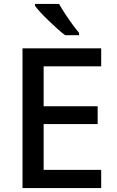

<svg xmlns="http://www.w3.org/2000/svg" viewBox="-20 -961 597 981"><path d="M497 0H95V-714H497V-622H203V-418H479V-327H203V-93H497ZM282 -941Q294 -919 312 -891.5Q330 -864 349 -838Q368 -812 384 -793V-781H313Q295 -794 273 -814Q251 -834 228.5 -855.5Q206 -877 187.5 -897Q169 -917 159 -931V-941Z"/></svg>

Font: Noto Sans Vithkuqi Medium
Style: Regular
Weight: 500
Version: Version 1.001